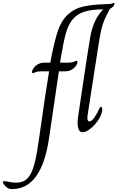

<svg xmlns="http://www.w3.org/2000/svg" viewBox="-174 -895 803 1314"><path d="M609 -869Q609 -854 589 -841L579 -835L577 -832Q551 -784 539 -755.5Q527 -727 518.5 -689Q510 -651 498 -574L425 -103Q424 -97 424 -87Q424 -64 438 -64Q453 -64 471.5 -90Q490 -116 506 -153Q512 -164 517 -164Q520 -164 523 -160Q526 -156 526 -147Q526 -140 525 -136Q519 -103 495.5 -69Q472 -35 442.5 -12.5Q413 10 392 10Q373 10 365 -8.5Q357 -27 357 -55Q357 -74 361 -100L420 -494Q421 -501 442 -632Q463 -763 533 -831Q453 -831 402.5 -814.5Q352 -798 322 -761Q293 -725 276.5 -666Q260 -607 242 -497L237 -466H291Q318 -466 332.5 -472.5Q347 -479 350 -479Q356 -479 356 -470Q356 -461 351 -453Q339 -432 319 -419.5Q299 -407 272 -407H229L161 55Q109 399 -91 399Q-105 399 -114.5 395.5Q-124 392 -135 381Q-154 362 -154 350Q-154 345 -146 345Q-135 345 -122 348Q-94 355 -62 355Q-19 355 8 331.5Q35 308 52.5 256.5Q70 205 84 115Q86 104 103 -14Q139 -271 162 -407H109Q82 -407 68.5 -400.5Q55 -394 52 -394Q45 -394 45 -403Q45 -411 51 -420Q61 -440 81.5 -453Q102 -466 129 -466H171L172 -477Q198 -612 221.5 -682.5Q245 -753 290 -795Q337 -838 399 -851Q461 -864 539 -866L563 -867Q588 -868 594.5 -871.5Q601 -875 604 -875Q607 -875 608 -873.5Q609 -872 609 -869Z"/></svg>

Font: Charm
Style: Regular
Weight: 400
Designer: Katatrad Aksorn Co.,Ltd.
Foundry: Cadson Demak Co.,Ltd.
Version: Version 1.001